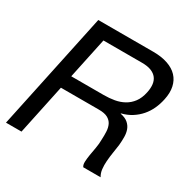

<svg xmlns="http://www.w3.org/2000/svg" viewBox="-160 -865 1005 1015"><g transform="rotate(30 342.5 -357.0)"><path d="M379.4 -384.8Q412.6 -384.8 443.6 -390.1Q474.6 -395.5 500.2 -409.7Q525.9 -423.8 544.4 -448.5Q563 -473.1 571.3 -512.2Q577.1 -539.1 574.7 -561.5Q572.3 -584 560.1 -600.1Q547.9 -616.2 525.6 -625Q503.4 -633.8 470.2 -633.8H233.9L181.2 -384.8ZM492.2 -713.9Q543 -713.9 580.6 -700.9Q618.2 -688 640.9 -663.8Q663.6 -639.6 671.1 -605Q678.7 -570.3 669.4 -526.9Q662.6 -494.1 649.4 -465.3Q636.2 -436.5 616 -413.1Q595.7 -389.6 568.6 -372.3Q541.5 -355 506.8 -346.2L506.3 -344.2Q536.1 -338.4 552.7 -324.2Q569.3 -310.1 576.7 -290.5Q584 -271 584.2 -246.8Q584.5 -222.7 582 -196.8Q578.6 -171.4 574.2 -144Q569.8 -116.7 567.9 -90.8Q565.9 -64.9 568.6 -41.5Q571.3 -18.1 582.5 0H476.6Q468.8 -10.7 469.5 -29.8Q470.2 -48.8 474.1 -72.5Q478 -96.2 482.9 -122.8Q487.8 -149.4 487.8 -175.8Q489.3 -201.7 488 -225.1Q486.8 -248.5 478 -266.4Q469.2 -284.2 450 -294.7Q430.7 -305.2 396 -305.2H164.1L99.6 0H4.9L156.2 -713.9Z"/></g></svg>

Font: XB Khoramshahr
Style: Italic
Weight: 400
Italic angle: -12°
Designer: Behnam
Foundry: Irmug
Version: Version 8.005 2009